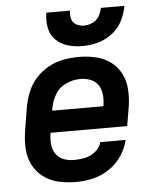

<svg xmlns="http://www.w3.org/2000/svg" viewBox="-53 -789 683 843"><g transform="rotate(-5 288.0 -368.0)"><path d="M249 8Q285 8 322.5 -0.5Q360 -9 394 -31.5Q428 -54 450 -87Q472 -120 481 -157H369Q363 -133 342 -116Q321 -99 296.5 -94Q272 -89 249 -89Q224 -89 202.5 -97Q181 -105 168 -124Q155 -143 153 -167Q151 -191 155 -215V-217H493L507 -299Q513 -337 511 -375Q509 -413 493 -445.5Q477 -478 448 -499.5Q419 -521 382.5 -529.5Q346 -538 308 -538Q275 -538 241 -532Q207 -526 175.5 -509Q144 -492 119.5 -465.5Q95 -439 81.5 -406.5Q68 -374 62 -341L44 -231Q38 -192 40.5 -154Q43 -116 60 -83.5Q77 -51 106.5 -29.5Q136 -8 173 0Q210 8 249 8ZM396 -313H171L173 -325Q178 -356 195.5 -385Q213 -414 244 -427.5Q275 -441 306 -441Q330 -441 351.5 -432.5Q373 -424 385 -405Q397 -386 399 -362.5Q401 -339 397 -315ZM328 -584Q362 -584 396 -593Q430 -602 459.5 -624.5Q489 -647 505 -678.5Q521 -710 527 -744H423Q420 -725 409.5 -707.5Q399 -690 380.5 -681.5Q362 -673 343 -673Q325 -673 309 -681.5Q293 -690 288.5 -708Q284 -726 287 -744H183Q177 -711 183 -678.5Q189 -646 211 -624Q233 -602 264 -593Q295 -584 328 -584Z"/></g></svg>

Font: Iosevka Sparkle SmBdObl
Style: Regular
Weight: 600
Italic angle: -9°
Designer: Belleve Invis
Foundry: Belleve Invis
Version: Version 4.5.0; ttfautohint (v1.8.3)